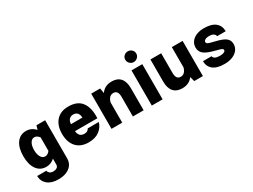

<svg xmlns="http://www.w3.org/2000/svg" viewBox="-64 -1564 3388 2569"><g transform="rotate(-30 1630.0 -279.5)"><path d="M29.8 -271Q29.8 -400.4 82.8 -474.1Q135.7 -547.9 228.5 -547.9Q311.5 -547.9 371.1 -481.9L389.6 -543.5H523.9V44.9Q523.9 103.5 493.9 145.3Q463.9 187 410.4 209.2Q356.9 231.4 286.6 231.4Q179.2 231.4 119.4 181.6Q59.6 131.8 58.1 49.3H199.7Q203.6 73.2 224.6 89.1Q245.6 105 278.3 105Q310.1 105 333.5 89.8Q356.9 74.7 356.9 44.9V-46.9Q302.2 4.9 228.5 4.9Q135.7 4.9 82.8 -68.8Q29.8 -142.6 29.8 -271ZM195.8 -271.5Q195.8 -205.1 220 -164.3Q244.1 -123.5 283.7 -123.5Q325.2 -123.5 356.9 -167V-375Q323.7 -419.4 283.2 -419.4Q243.7 -419.4 219.7 -378.4Q195.8 -337.4 195.8 -271.5Z M796.4 -217.3Q800.3 -173.3 823.5 -148.4Q846.7 -123.5 890.1 -123.5Q943.4 -123.5 962.9 -164.6H1133.8Q1114.3 -90.8 1049.8 -42.7Q985.4 5.4 884.3 5.4Q761.7 5.4 694.8 -68.4Q627.9 -142.1 627.9 -271.5Q627.9 -399.9 694.8 -474.1Q761.7 -548.3 881.8 -548.3Q1024.9 -548.3 1087.9 -460.2Q1150.9 -372.1 1142.1 -217.3ZM797.4 -325.2H973.1Q972.7 -369.6 950.4 -396.2Q928.2 -422.9 884.3 -422.9Q845.7 -422.9 822 -395.8Q798.3 -368.7 797.4 -325.2Z M1401.4 0H1235.4V-543.5H1373.5L1386.7 -465.3Q1441.4 -548.3 1552.7 -548.3Q1640.1 -548.3 1686 -495.6Q1731.9 -442.9 1731.9 -342.8V0H1565.9V-305.7Q1565.9 -403.8 1495.1 -403.8Q1459 -403.8 1436 -380.1Q1413.1 -356.4 1401.4 -312Z M1856.9 -708Q1856.9 -742.7 1881.8 -766.1Q1906.7 -789.6 1941.4 -789.6Q1976.1 -789.6 2001.2 -766.1Q2026.4 -742.7 2026.4 -708Q2026.4 -673.8 2001.2 -649.2Q1976.1 -624.5 1941.4 -624.5Q1906.7 -624.5 1881.8 -649.2Q1856.9 -673.8 1856.9 -708ZM1857.9 -543.5H2024.9V0H1857.9Z M2150.4 -200.7V-543.5H2316.4V-237.8Q2316.4 -139.6 2387.2 -139.6Q2423.3 -139.6 2446.3 -163.3Q2469.2 -187 2481 -231.4V-543.5H2647.5V0H2513.7L2493.2 -74.2Q2438.5 4.9 2329.6 4.9Q2242.2 4.9 2196.3 -47.9Q2150.4 -100.6 2150.4 -200.7Z M2978 -548.3Q3094.7 -548.3 3153.3 -500Q3211.9 -451.7 3211.9 -367.2H3079.1Q3075.7 -392.6 3052.2 -407.7Q3028.8 -422.9 2983.9 -422.9Q2946.8 -422.9 2924.3 -409.9Q2901.9 -397 2901.9 -377.9Q2901.9 -365.7 2910.4 -357.2Q2918.9 -348.6 2943.1 -340.6Q2967.3 -332.5 3014.6 -321.8Q3127 -296.4 3172.6 -262Q3218.3 -227.5 3218.3 -167.5Q3218.3 -116.2 3189 -77.4Q3159.7 -38.6 3106.4 -16.6Q3053.2 5.4 2981.4 5.4Q2864.7 5.4 2806.2 -42Q2747.6 -89.4 2747.6 -171.9H2880.9Q2883.8 -147.9 2908.9 -134.3Q2934.1 -120.6 2984.4 -120.6Q3023.4 -120.6 3045.9 -131.8Q3068.4 -143.1 3068.4 -160.2Q3068.4 -170.4 3060.8 -177.5Q3053.2 -184.6 3030.5 -192.4Q3007.8 -200.2 2962.4 -211.4Q2847.7 -239.7 2800 -277.3Q2752.4 -314.9 2752.4 -377.4Q2752.4 -428.2 2780.5 -466.8Q2808.6 -505.4 2859.4 -526.9Q2910.2 -548.3 2978 -548.3Z"/></g></svg>

Font: Estedad-FD ExtraBold
Style: Regular
Weight: 800
Designer: Amin Abedi
Version: Version 7.3